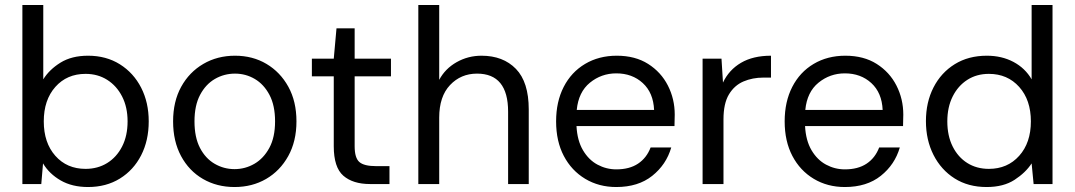

<svg xmlns="http://www.w3.org/2000/svg" viewBox="-20 -740 4321 772"><path d="M334 12Q270 12 224 -14.5Q178 -41 153 -83L146 0H70V-720H154V-421Q178 -460 223 -488Q268 -516 334 -516Q407 -516 462 -481.5Q517 -447 547.5 -387.5Q578 -328 578 -252Q578 -175 547.5 -115.5Q517 -56 462 -22Q407 12 334 12ZM324 -61Q373 -61 411 -84.5Q449 -108 471 -151Q493 -194 493 -252Q493 -309 471 -352Q449 -395 411 -419Q373 -443 324 -443Q249 -443 202.5 -390.5Q156 -338 156 -252Q156 -166 202.5 -113.5Q249 -61 324 -61Z M923 12Q852 12 796 -20.5Q740 -53 708 -112.5Q676 -172 676 -252Q676 -332 708.5 -391Q741 -450 797.5 -483Q854 -516 925 -516Q996 -516 1051.5 -483Q1107 -450 1139.5 -391Q1172 -332 1172 -252Q1172 -172 1139 -112.5Q1106 -53 1050 -20.5Q994 12 923 12ZM923 -60Q966 -60 1003 -81.5Q1040 -103 1063 -145.5Q1086 -188 1086 -252Q1086 -316 1063.5 -358.5Q1041 -401 1004.5 -422.5Q968 -444 925 -444Q881 -444 844 -422.5Q807 -401 784.5 -358.5Q762 -316 762 -252Q762 -188 784 -145.5Q806 -103 843 -81.5Q880 -60 923 -60Z M1468 0Q1399 0 1360.5 -33.5Q1322 -67 1322 -152V-433H1234V-504H1322L1333 -626H1406V-504H1552V-433H1406V-152Q1406 -105 1425 -88.5Q1444 -72 1492 -72H1546V0Z M1662 0V-720H1746V-419Q1770 -464 1816 -490Q1862 -516 1916 -516Q2003 -516 2054.5 -463Q2106 -410 2106 -300V0H2023V-291Q2023 -444 1898 -444Q1833 -444 1789.5 -398Q1746 -352 1746 -267V0Z M2458 12Q2388 12 2333 -21Q2278 -54 2247 -113Q2216 -172 2216 -252Q2216 -331 2246.5 -390.5Q2277 -450 2332.5 -483Q2388 -516 2460 -516Q2534 -516 2586 -483Q2638 -450 2665.5 -396Q2693 -342 2693 -279Q2693 -269 2692.5 -258Q2692 -247 2692 -233H2298Q2301 -175 2324 -136Q2347 -97 2382.5 -78Q2418 -59 2458 -59Q2511 -59 2545.5 -82Q2580 -105 2596 -147H2679Q2659 -78 2602.5 -33Q2546 12 2458 12ZM2458 -445Q2398 -445 2352 -407.5Q2306 -370 2299 -298H2610Q2607 -367 2564.5 -406Q2522 -445 2458 -445Z M2805 0V-504H2881L2887 -408Q2911 -459 2959.5 -487.5Q3008 -516 3080 -516V-428H3049Q3006 -428 2969.5 -412.5Q2933 -397 2911 -360.5Q2889 -324 2889 -260V0Z M3377 12Q3307 12 3252 -21Q3197 -54 3166 -113Q3135 -172 3135 -252Q3135 -331 3165.5 -390.5Q3196 -450 3251.5 -483Q3307 -516 3379 -516Q3453 -516 3505 -483Q3557 -450 3584.5 -396Q3612 -342 3612 -279Q3612 -269 3611.5 -258Q3611 -247 3611 -233H3217Q3220 -175 3243 -136Q3266 -97 3301.5 -78Q3337 -59 3377 -59Q3430 -59 3464.5 -82Q3499 -105 3515 -147H3598Q3578 -78 3521.5 -33Q3465 12 3377 12ZM3377 -445Q3317 -445 3271 -407.5Q3225 -370 3218 -298H3529Q3526 -367 3483.5 -406Q3441 -445 3377 -445Z M3947 12Q3873 12 3818.5 -22.5Q3764 -57 3733.5 -117Q3703 -177 3703 -253Q3703 -329 3733.5 -388.5Q3764 -448 3819 -482Q3874 -516 3948 -516Q4008 -516 4055 -491Q4102 -466 4128 -421V-720H4212V0H4136L4128 -83Q4104 -46 4059.5 -17Q4015 12 3947 12ZM3956 -61Q4031 -61 4078 -113.5Q4125 -166 4125 -252Q4125 -338 4078 -390.5Q4031 -443 3956 -443Q3907 -443 3869.5 -419Q3832 -395 3810.5 -352Q3789 -309 3789 -252Q3789 -194 3810.5 -151Q3832 -108 3869.5 -84.5Q3907 -61 3956 -61Z"/></svg>

Font: DM Sans
Style: Regular
Weight: 400
Designer: Colophon Foundry, Jonny Pinhorn
Foundry: Colophon Foundry
Version: Version 4.004; ttfautohint (v1.8.4.7-5d5b)